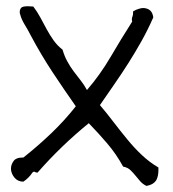

<svg xmlns="http://www.w3.org/2000/svg" viewBox="-20 -528 559 622"><path d="M493.2 14.6V23.4Q493.2 41 487.3 53.7Q478.5 70.3 454.1 74.2Q442.4 68.4 434.1 59.1Q425.8 49.8 418.5 40.5Q411.1 31.2 402.3 22.9Q393.6 14.6 378.9 11.7Q356.4 -29.3 327.6 -63Q298.8 -96.7 267.6 -128.9Q177.7 -55.7 101.6 31.2Q94.7 31.2 92.8 28.3H89.8Q87.9 28.3 85 31.2Q73.2 48.8 55.7 60.5Q38.1 60.5 27.3 47.9Q16.6 35.2 15.6 20.5V17.6Q15.6 4.9 24.4 -6.8Q32.2 -17.6 52.7 -17.6H55.7Q102.5 -54.7 145.5 -95.7Q188.5 -136.7 225.6 -183.6Q188.5 -236.3 150.4 -293.9Q112.3 -351.6 78.1 -416Q71.3 -429.7 60.5 -447.3Q49.8 -464.8 45.9 -479.5Q43.9 -484.4 43.9 -489.3Q43.9 -497.1 48.8 -502.9Q53.7 -507.8 70.3 -507.8Q78.1 -507.8 87.9 -506.8Q100.6 -490.2 110.8 -471.2Q121.1 -452.1 131.3 -433.1Q141.6 -414.1 153.8 -397Q166 -379.9 182.6 -367.2Q188.5 -346.7 197.8 -329.6Q207 -312.5 218.3 -297.4Q229.5 -282.2 241.2 -267.6Q252.9 -252.9 261.7 -236.3Q304.7 -286.1 338.4 -343.8Q372.1 -401.4 408.2 -458Q407.2 -461.9 407.2 -465.8Q407.2 -470.7 409.2 -474.6Q411.1 -479.5 411.1 -486.3V-491.2Q420.9 -497.1 431.6 -500Q438.5 -502 444.3 -502Q448.2 -502 452.1 -501Q461.9 -499 468.3 -492.2Q474.6 -485.4 476.6 -471.7Q459 -431.6 438.5 -395Q418 -358.4 396 -323.7Q374 -289.1 350.6 -255.4Q327.1 -221.7 303.7 -187.5Q326.2 -161.1 348.1 -132.3Q370.1 -103.5 392.6 -76.2Q415 -48.8 439.9 -25.4Q464.8 -2 493.2 14.6Z"/></svg>

Font: Crafty Girls
Style: Regular
Weight: 400
Designer: Crystal Kluge
Foundry: Font Diner, Inc DBA Tart Workshop
Version: Version 1.001